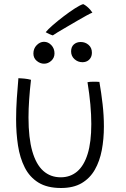

<svg xmlns="http://www.w3.org/2000/svg" viewBox="-20 -918 629 960"><path d="M417.5 -507Q421.5 -508 429.8 -508.8Q438 -509.5 447 -509.5Q454.5 -509.5 463.5 -509.2Q472.5 -509 477 -508.5Q486.5 -454 493 -397.2Q499.5 -340.5 499.5 -285.5Q499.5 -223 489 -167.5Q478.5 -112 454 -69.2Q429.5 -26.5 388.2 -2.2Q347 22 285 22Q216 22 172 -5.2Q128 -32.5 103.8 -80.5Q79.5 -128.5 70 -190.2Q60.5 -252 60.5 -321Q60.5 -372.5 64 -425Q67.5 -477.5 72 -527Q77.5 -527 86.2 -526.2Q95 -525.5 102 -525Q111 -524 119.8 -522.5Q128.5 -521 135 -519Q129 -467 125.8 -420Q122.5 -373 122.5 -331Q122.5 -228 141.5 -161.8Q160.5 -95.5 196.5 -63.5Q232.5 -31.5 283.5 -31.5Q331.5 -31.5 365.8 -60.5Q400 -89.5 418.2 -148.2Q436.5 -207 436.5 -298Q436.5 -343.5 431.8 -396Q427 -448.5 417.5 -507ZM200.5 -599.5Q180.5 -599.5 163.8 -613.5Q147 -627.5 147 -650.5Q147 -675.5 163.5 -692.2Q180 -709 200 -709Q221 -709 236.8 -692.2Q252.5 -675.5 252.5 -651Q252.5 -629 236.5 -614.2Q220.5 -599.5 200.5 -599.5ZM392 -607Q369.5 -607 352.5 -622.2Q335.5 -637.5 335.5 -661Q335.5 -683.5 349.2 -695.8Q363 -708 383.5 -708Q406.5 -708 423 -693.5Q439.5 -679 439.5 -655Q439.5 -640 433.2 -629.2Q427 -618.5 416.5 -612.8Q406 -607 392 -607ZM396 -897.5Q405.5 -893 414.5 -885.5Q423.5 -878 430.8 -869.8Q438 -861.5 442 -855Q433 -851.5 412.2 -840.2Q391.5 -829 366 -814Q340.5 -799 315 -784.2Q289.5 -769.5 270.2 -757.8Q251 -746 244 -741Q241 -742 236 -743.8Q231 -745.5 225.8 -748Q220.5 -750.5 215.8 -753Q211 -755.5 208.5 -757Q219.5 -771 244.2 -792.5Q269 -814 298.5 -836.5Q328 -859 354.5 -876Q381 -893 396 -897.5Z"/></svg>

Font: Grandstander Thin ExtraLight
Style: Regular
Weight: 250
Version: Version 1.200